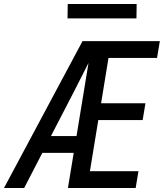

<svg xmlns="http://www.w3.org/2000/svg" viewBox="-20 -941 840 961"><path d="M0 0 393 -735H780L766 -651H523L486 -424H708L694 -340H472L430 -84H673L659 0H320L349 -176H192L101 0ZM235 -260H363L423 -626Q406 -592 388.5 -558Q371 -524 354 -490ZM318 -849 319 -921H664L663 -849Z"/></svg>

Font: Iosevka Aile Medium Oblique
Style: Regular
Weight: 500
Italic angle: -9°
Designer: Belleve Invis
Foundry: Belleve Invis
Version: Version 31.1.0; ttfautohint (v1.8.4)